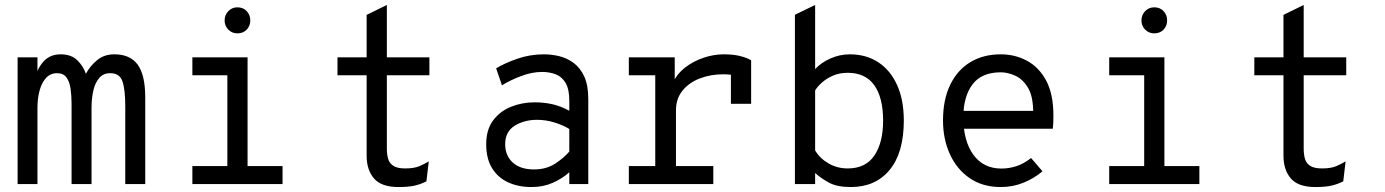

<svg xmlns="http://www.w3.org/2000/svg" viewBox="-20 -742 5584 774"><path d="M51 0V-511H131V-416.5L119 -424.5Q133 -471.5 158.5 -497.2Q184 -523 224.5 -523Q268 -523 292.5 -498.2Q317 -473.5 326 -444.5Q343.5 -476.5 371.8 -499.8Q400 -523 441 -523Q504.5 -523 535 -481.5Q565.5 -440 565.5 -348V0H485V-313Q485 -380.5 473.8 -413.8Q462.5 -447 424 -447Q397 -447 380.5 -428.2Q364 -409.5 356.5 -377.8Q349 -346 349 -307.5V0H268.5V-323.5Q268.5 -356 264.5 -384.2Q260.5 -412.5 248 -429.8Q235.5 -447 210 -447Q183.5 -447 166 -428.2Q148.5 -409.5 139.8 -377.8Q131 -346 131 -307.5V0Z M896.5 -15V-511H978V-15ZM755.5 0V-72.5H1119V0ZM755.5 -438.5V-511H941.5V-438.5ZM937 -607.5Q915.5 -607.5 900.5 -622.5Q885.5 -637.5 885.5 -659.5Q885.5 -682 900.5 -697.2Q915.5 -712.5 937 -712.5Q960 -712.5 974.5 -697.2Q989 -682 989 -659.5Q989 -637.5 974.5 -622.5Q960 -607.5 937 -607.5Z M1586.5 12Q1517.5 12 1487.8 -22.5Q1458 -57 1458 -114.5V-438.5H1340.5V-511H1458V-682L1539.5 -722V-511H1711V-438.5H1539.5V-142.5Q1539.5 -119 1544.8 -101.2Q1550 -83.5 1566 -73.2Q1582 -63 1613.5 -63Q1650 -63 1671.5 -72.5Q1693 -82 1708.5 -91.5L1699 -11Q1679 -0.5 1653.8 5.8Q1628.5 12 1586.5 12Z M2122.5 12Q2069 12 2027.8 -7.2Q1986.5 -26.5 1963.2 -64.8Q1940 -103 1940 -160.5Q1940 -219.5 1968 -256.8Q1996 -294 2040.5 -311.8Q2085 -329.5 2135 -329.5Q2172.5 -329.5 2206.2 -322Q2240 -314.5 2275 -295.5V-335.5Q2275 -382.5 2260 -407.8Q2245 -433 2220 -442.5Q2195 -452 2165.5 -452Q2124.5 -452 2080.2 -435.2Q2036 -418.5 2003.5 -398L1980 -466.5Q2013.5 -487 2064.8 -505Q2116 -523 2173.5 -523Q2202.5 -523 2233.5 -515.8Q2264.5 -508.5 2291.5 -489Q2318.5 -469.5 2335 -434.2Q2351.5 -399 2351.5 -342.5V0H2275V-47.5Q2246.5 -22 2208.2 -5Q2170 12 2122.5 12ZM2133 -59Q2181.5 -59 2217 -81.8Q2252.5 -104.5 2275 -131V-222Q2251 -237 2216 -248Q2181 -259 2145 -259Q2093.5 -259 2055 -235.2Q2016.5 -211.5 2016.5 -160.5Q2016.5 -115 2046.8 -87Q2077 -59 2133 -59Z M2515 0V-72.5H2621.5V-438.5H2515V-511H2700V-396.5L2694 -411Q2710 -445.5 2742.8 -470.5Q2775.5 -495.5 2816.2 -509.2Q2857 -523 2897.5 -523Q2936.5 -523 2964 -516Q2991.5 -509 3008 -499V-323.5H2926.5V-475L2951.5 -436Q2939 -439.5 2924.8 -441Q2910.5 -442.5 2895 -442.5Q2844.5 -442.5 2801 -425.8Q2757.5 -409 2731.2 -376.5Q2705 -344 2705 -297V-72.5H2855.5V0Z M3410 12Q3354.5 12 3322.2 -5.5Q3290 -23 3266 -44.5V0H3184.5V-682.5L3266 -722V-463.5Q3290 -489.5 3327.5 -506.2Q3365 -523 3406 -523Q3471.5 -523 3520.2 -491.2Q3569 -459.5 3596.2 -399.8Q3623.5 -340 3623.5 -256Q3623.5 -126.5 3566.5 -57.2Q3509.5 12 3410 12ZM3397.5 -63Q3469.5 -63 3504.8 -115Q3540 -167 3540 -256Q3540 -349 3504.2 -398.8Q3468.5 -448.5 3397.5 -448.5Q3364 -448.5 3337.8 -437Q3311.5 -425.5 3293.2 -409Q3275 -392.5 3266 -377.5V-135.5Q3286 -102.5 3320.8 -82.8Q3355.5 -63 3397.5 -63Z M4014.5 12Q3941 12 3888.8 -24Q3836.5 -60 3809 -121Q3781.5 -182 3781.5 -256Q3781.5 -340.5 3810.5 -400.2Q3839.5 -460 3891.8 -491.5Q3944 -523 4014.5 -523Q4072 -523 4120.2 -497Q4168.5 -471 4197.5 -416.8Q4226.5 -362.5 4226.5 -277.5Q4226.5 -268 4226.2 -254.2Q4226 -240.5 4224 -223H3845.5V-295H4145Q4144 -356 4123.2 -389.8Q4102.5 -423.5 4072.5 -437Q4042.5 -450.5 4014.5 -450.5Q3936.5 -450.5 3900 -401.2Q3863.5 -352 3863.5 -269.5Q3863.5 -173.5 3904 -118Q3944.5 -62.5 4017 -62.5Q4047.5 -62.5 4077.5 -72.2Q4107.5 -82 4136.5 -105L4182.5 -51.5Q4150.5 -24 4107.2 -6Q4064 12 4014.5 12Z M4592.5 -15V-511H4674V-15ZM4451.5 0V-72.5H4815V0ZM4451.5 -438.5V-511H4637.5V-438.5ZM4633 -607.5Q4611.5 -607.5 4596.5 -622.5Q4581.5 -637.5 4581.5 -659.5Q4581.5 -682 4596.5 -697.2Q4611.5 -712.5 4633 -712.5Q4656 -712.5 4670.5 -697.2Q4685 -682 4685 -659.5Q4685 -637.5 4670.5 -622.5Q4656 -607.5 4633 -607.5Z M5282.5 12Q5213.5 12 5183.8 -22.5Q5154 -57 5154 -114.5V-438.5H5036.5V-511H5154V-682L5235.5 -722V-511H5407V-438.5H5235.5V-142.5Q5235.5 -119 5240.8 -101.2Q5246 -83.5 5262 -73.2Q5278 -63 5309.5 -63Q5346 -63 5367.5 -72.5Q5389 -82 5404.5 -91.5L5395 -11Q5375 -0.5 5349.8 5.8Q5324.5 12 5282.5 12Z"/></svg>

Font: Overpass Mono
Style: Regular
Weight: 400
Designer: Delve Withrington, Dave Bailey
Foundry: Delve Fonts LLC
Version: Version 4.000